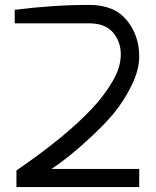

<svg xmlns="http://www.w3.org/2000/svg" viewBox="-20 -762 637 782"><path d="M40 -667V-722Q197 -742 344 -742Q445 -742 496 -680Q547 -618 547 -532Q547 -477 516 -414Q485 -351 443 -300Q401 -250 346 -200Q261 -121 190 -74H547V0H47V-68Q245 -203 355 -320Q402 -370 437 -428Q472 -487 472 -540Q472 -593 440 -630Q408 -667 343 -667Z"/></svg>

Font: Mina
Style: Regular
Weight: 400
Version: Version 1.000